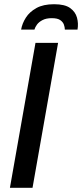

<svg xmlns="http://www.w3.org/2000/svg" viewBox="-20 -889 389 909"><path d="M27 0 148 -686H255L134 0ZM80 -749Q85 -778 102.5 -805.5Q120 -833 152.5 -851Q185 -869 236 -869Q287 -869 312 -851Q337 -833 344.5 -805.5Q352 -778 347 -749H287Q287 -760 282.5 -772.5Q278 -785 265 -794Q252 -803 225 -803Q199 -803 181.5 -794Q164 -785 155 -772.5Q146 -760 143 -749Z"/></svg>

Font: Archivo SemiCondensed Medium
Style: Italic
Weight: 500
Width: 4
Italic angle: -10°
Designer: Hector Gatti
Foundry: Omnibus-Type
Version: Version 2.001